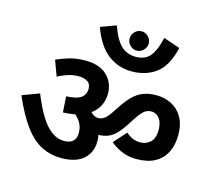

<svg xmlns="http://www.w3.org/2000/svg" viewBox="-112 -1009 1196 1077"><g transform="rotate(15 486.0 -470.0)"><path d="M399 -398Q418 -370 434.5 -354.5Q451 -339 472 -339Q491 -339 507.5 -351Q524 -363 545 -395L573 -437Q598 -474 623 -498Q648 -522 680 -534.5Q712 -547 756 -547Q803 -547 843 -527Q883 -507 907 -466Q931 -425 931 -362Q931 -305 909.5 -262Q888 -219 845.5 -195.5Q803 -172 738 -172Q692 -172 654.5 -187.5Q617 -203 586 -229L651 -302Q671 -285 690.5 -276.5Q710 -268 735 -268Q768 -268 792.5 -290Q817 -312 817 -361Q817 -405 798.5 -428.5Q780 -452 752 -452Q726 -452 707.5 -435Q689 -418 667 -384L644 -348Q624 -317 603 -294Q582 -271 556 -259.5Q530 -248 493 -248Q464 -248 438 -259.5Q412 -271 390.5 -292Q369 -313 354 -341ZM154 -592Q182 -606 225 -619Q268 -632 320 -632Q403 -632 446.5 -590Q490 -548 490 -484Q490 -437 465.5 -400Q441 -363 392.5 -341.5Q344 -320 273 -318L267 -410Q330 -413 354 -431.5Q378 -450 378 -482Q378 -513 356.5 -525Q335 -537 308 -537Q274 -537 245 -527.5Q216 -518 187 -503ZM502 -214Q502 -167 481 -134Q460 -101 421.5 -84.5Q383 -68 329 -68Q269 -68 216.5 -93.5Q164 -119 117 -181Q70 -243 23 -351L122 -388Q150 -317 180.5 -267Q211 -217 245.5 -191Q280 -165 321 -165Q353 -165 371 -181Q389 -197 389 -229Q389 -273 363 -304.5Q337 -336 290 -365L408 -376L440 -341Q468 -312 485 -280.5Q502 -249 502 -214ZM527 -816Q527 -839 543.5 -855.5Q560 -872 583 -872Q604 -872 621 -855.5Q638 -839 638 -816Q638 -793 621 -776.5Q604 -760 583 -760Q560 -760 543.5 -776.5Q527 -793 527 -816ZM810 -836Q785 -728 726.5 -684Q668 -640 584 -640Q506 -640 446 -686.5Q386 -733 349 -835L439 -868Q464 -794 498.5 -759.5Q533 -725 586 -725Q642 -725 670.5 -761.5Q699 -798 714 -869Z"/></g></svg>

Font: Noto Sans Devanagari SemiBold
Style: Regular
Weight: 600
Version: Version 2.003